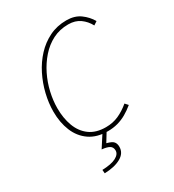

<svg xmlns="http://www.w3.org/2000/svg" viewBox="-209 -790 1018 1124"><g transform="rotate(-30 300.0 -228.0)"><path d="M304 12Q230 12 181 -22Q132 -56 108 -114.5Q84 -173 84 -246Q84 -304 98.5 -364Q113 -424 140.5 -479Q168 -534 208.5 -577.5Q249 -621 301 -646.5Q353 -672 416 -672Q472 -672 509 -645Q546 -618 568 -580L544 -564Q525 -600 493 -623Q461 -646 414 -646Q356 -646 309 -622Q262 -598 225.5 -556.5Q189 -515 164 -464Q139 -413 126.5 -358Q114 -303 114 -252Q114 -185 134 -131Q154 -77 196.5 -45.5Q239 -14 306 -14Q353 -14 392 -31.5Q431 -49 468 -80L486 -60Q458 -37 430 -21Q402 -5 371 3.5Q340 12 304 12ZM164 216 162 192Q224 190 255 173.5Q286 157 286 132Q286 109 269 99Q252 89 218 86L276 -4H304L260 68Q295 77 305.5 90Q316 103 316 124Q316 167 274 190.5Q232 214 164 216Z"/></g></svg>

Font: Source Code Pro ExtraLight ExtraLight
Style: Italic
Weight: 250
Italic angle: -11°
Monospace: yes
Version: Version 1.016;hotconv 1.0.116;makeotfexe 2.5.65601